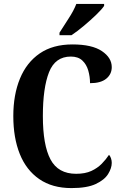

<svg xmlns="http://www.w3.org/2000/svg" viewBox="-20 -951 627 981"><path d="M345 10Q247 10 180.5 -36Q114 -82 81 -164.5Q48 -247 48 -358Q48 -467 82 -549.5Q116 -632 183 -678Q250 -724 350 -724Q450 -724 500.5 -690Q551 -656 551 -608Q551 -572 523 -549Q495 -526 440 -526Q440 -559 431 -590.5Q422 -622 400.5 -642Q379 -662 342 -662Q262 -662 230.5 -582Q199 -502 199 -358Q199 -210 238 -136.5Q277 -63 369 -63Q415 -63 446.5 -77.5Q478 -92 500 -114.5Q522 -137 537 -160Q543 -154 547 -142.5Q551 -131 551 -119Q551 -92 532.5 -62Q514 -32 469.5 -11Q425 10 345 10ZM284 -784Q304 -816 330.5 -856.5Q357 -897 370 -931H512V-921Q501 -904 472 -876Q443 -848 408.5 -819Q374 -790 345 -771H284Z"/></svg>

Font: Noto Serif Lao Condensed
Style: Bold
Weight: 700
Width: 3
Designer: Monotype Design Team
Foundry: Monotype Imaging Inc.
Version: Version 2.003; ttfautohint (v1.8.4.7-5d5b)